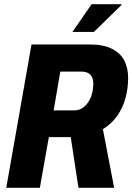

<svg xmlns="http://www.w3.org/2000/svg" viewBox="-20 -900 634 920"><path d="M10 0 131 -687H408Q475 -687 516 -666.5Q557 -646 575.5 -610Q594 -574 594 -527Q594 -476 581 -429Q568 -382 541 -344Q514 -306 473 -281L527 0H356L319 -243H214L171 0ZM237 -371H336Q363 -371 383.5 -388.5Q404 -406 415.5 -435Q427 -464 427 -500Q427 -527 413 -542Q399 -557 369 -557H269ZM327 -747 419 -880H562V-876L430 -747Z"/></svg>

Font: Archivo Condensed ExtraBold
Style: Italic
Weight: 800
Width: 3
Italic angle: -10°
Designer: Hector Gatti
Foundry: Omnibus-Type
Version: Version 2.001